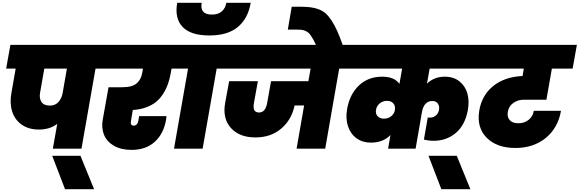

<svg xmlns="http://www.w3.org/2000/svg" viewBox="-20 -1060 4133 1369"><path d="M335.9 -307.1Q371.6 -307.1 394.3 -330.1Q417 -353 425.8 -392.1L457 -570.8H295.9L266.1 -400.9Q258.3 -359.4 275.4 -333.3Q292.5 -307.1 335.9 -307.1ZM23.9 -570.8 54.2 -740.2H767.1L736.8 -570.8H661.1L561 0H356.9L388.2 -176.8Q334.5 -136.2 257.8 -136.2Q184.1 -136.2 134.3 -171.6Q84.5 -207 66.2 -266.8Q47.9 -326.7 62 -400.9L91.8 -570.8Z M443.8 289.1 352.1 50.8H553.7L650.9 289.1Z M715.8 -570.8 746.1 -740.2H1295.9L1266.1 -570.8H1203.1L1198.7 -544.9Q1190.9 -500.5 1178.5 -464.1Q1166 -427.7 1144.5 -393.1Q1123 -358.4 1094 -334.5Q1064.9 -310.5 1022.5 -294.7Q980 -278.8 926.8 -275.9L914.1 -199.2Q906.7 -164.1 934.1 -164.1Q946.8 -164.1 955.3 -173.8Q963.9 -183.6 966.8 -199.2L971.7 -231.9H1167Q1165.5 -213.4 1164.1 -206.1Q1147 -106.4 1083.5 -48.8Q1020 8.8 918 8.8Q843.8 8.8 792.7 -20.5Q741.7 -49.8 721.7 -98.9Q701.7 -147.9 712.9 -209L753.9 -438H852.1Q889.6 -438 916 -445.8Q942.4 -453.6 958.3 -469Q974.1 -484.4 982.4 -502.2Q990.7 -520 995.1 -544.9L999 -570.8Z M1472.7 -807.1Q1338.9 -807.1 1281.2 -868.9Q1223.6 -930.7 1243.7 -1040H1418Q1403.3 -956.1 1490.7 -956.1Q1535.6 -956.1 1561.3 -978.5Q1586.9 -1001 1593.8 -1040H1767.6Q1749 -929.2 1676.5 -868.2Q1604 -807.1 1472.7 -807.1ZM1220.7 0 1320.8 -570.8H1243.7L1273.9 -740.2H1630.9L1600.6 -570.8H1524.9L1424.8 0Z M1580.6 -570.8 1610.8 -740.2H2504.9L2474.6 -570.8H2398.4L2298.8 0H2094.7L2148.4 -308.1H2080.6Q2059.1 -205.6 1984.9 -142.8Q1910.6 -80.1 1801.8 -80.1Q1686.5 -80.1 1626 -147.9Q1565.4 -215.8 1585.4 -326.2L1613.8 -481H1818.8L1790.5 -325.2Q1778.3 -257.8 1826.7 -257.8Q1872.6 -257.8 1884.8 -325.2L1912.6 -481H2178.7L2194.8 -570.8Z M2235.4 -734.9Q2222.7 -761.7 2214.6 -776.9Q2206.5 -792 2196.3 -806.6Q2186 -821.3 2177.2 -828.1Q2168.5 -835 2155.3 -840.6Q2142.1 -846.2 2127.4 -847.7Q2112.8 -849.1 2091.3 -849.1H2032.2L2060.1 -1012.2H2116.2Q2161.6 -1011.7 2192.1 -1008.3Q2222.7 -1004.9 2252.2 -993.7Q2281.7 -982.4 2301.8 -964.6Q2321.8 -946.8 2343.5 -914.6Q2365.2 -882.3 2384 -840.1Q2402.8 -797.9 2425.3 -734.9Z M2747.1 0 2764.2 -97.2Q2711.4 -43 2624 -43Q2564.9 -43 2522 -74.2Q2479 -105.5 2460.9 -160.6Q2442.9 -215.8 2455.1 -283.2Q2473.6 -388.2 2539.3 -450.7Q2605 -513.2 2705.1 -513.2Q2791.5 -513.2 2828.1 -461.9L2847.2 -570.8H2452.1L2482.4 -740.2H3450.2L3420.4 -570.8H3043.5L3024.4 -463.9Q3076.2 -513.2 3151.4 -513.2Q3214.4 -513.2 3256.3 -479.5Q3298.3 -445.8 3313 -391.6Q3327.6 -337.4 3315.4 -272.9Q3295.9 -168 3230 -112.1Q3164.1 -56.2 3072.3 -56.2Q3035.6 -56.2 3002.4 -64.9L3030.3 -223.1Q3036.1 -221.2 3045.4 -221.2Q3069.8 -221.2 3087.9 -236.6Q3106 -252 3110.4 -277.8Q3114.7 -301.8 3102.5 -320.8Q3090.3 -339.8 3062 -339.8Q3033.2 -339.8 3014.6 -320.3Q2996.1 -300.8 2989.3 -265.1L2943.4 0ZM2719.2 -213.9Q2748.5 -214.4 2769.8 -231.7Q2791 -249 2795.4 -273.9V-275.9Q2800.3 -304.7 2784.7 -322.8Q2769 -340.8 2740.2 -340.8Q2709.5 -340.8 2687.5 -322.8Q2665.5 -304.7 2661.1 -276.9Q2655.8 -249.5 2672.6 -231.4Q2689.5 -213.4 2719.2 -213.9Z M3127 289.1 3035.2 50.8H3236.8L3334 289.1Z M3397.9 -570.8 3428.2 -740.2H4093.3L4063 -570.8H3915L3876 -349.1H3715.8Q3673.3 -349.1 3640.6 -326.4Q3607.9 -303.7 3601.1 -263.2Q3594.2 -226.6 3614 -203.9Q3633.8 -181.2 3675.8 -181.2Q3719.7 -181.2 3749.5 -205.6Q3779.3 -230 3786.1 -270H3980Q3959 -148.4 3871.8 -76.7Q3784.7 -4.9 3654.8 -4.9Q3522.9 -4.9 3450.4 -77.6Q3377.9 -150.4 3397 -270Q3415.5 -381.3 3496.8 -446.8Q3578.1 -512.2 3706.1 -518.1L3714.8 -570.8Z"/></svg>

Font: SVN-Poppins Black
Style: Italic
Weight: 900
Italic angle: -10°
Designer: Ninad Kale (Devanagari), Jonny Pinhorn (Latin)
Foundry: Indian Type Foundry
Version: Version 3.002 2017